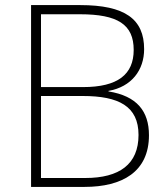

<svg xmlns="http://www.w3.org/2000/svg" viewBox="-20 -734 661 754"><path d="M295 -714H102V0H312C460 0 565 -59 565 -203C565 -297 518 -357 406 -375V-377C497 -393 546 -459 546 -541C546 -659 471 -714 295 -714ZM306 -392H141V-678H294C442 -678 505 -638 505 -538C505 -442 443 -392 306 -392ZM141 -357H305C446 -357 524 -317 524 -204C524 -89 449 -35 315 -35H141Z"/></svg>

Font: Noto Sans Myanmar ExtraLight
Style: Regular
Weight: 200
Designer: Monotype Design Team
Foundry: Monotype Imaging Inc.
Version: Version 2.107